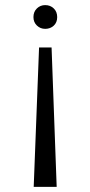

<svg xmlns="http://www.w3.org/2000/svg" viewBox="-20 -509 354 752"><path d="M111 -442Q111 -463 124.5 -476Q138 -489 157 -489Q177 -489 190.5 -476Q204 -463 204 -442Q204 -421 190.5 -408.5Q177 -396 157 -396Q138 -396 124.5 -409Q111 -422 111 -442ZM133 -323H182L202 223H112Z"/></svg>

Font: Maitree
Style: Regular
Weight: 400
Designer: CadsonDemak Team
Foundry: CadsonDemak
Version: Version 1.001